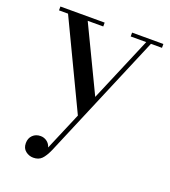

<svg xmlns="http://www.w3.org/2000/svg" viewBox="-133 -557 812 918"><g transform="rotate(20 273.0 -98.0)"><path d="M241.7 -440.4H162.6L320.8 -110.8L460.4 -440.4H381.3V-460H540.5V-440.4H484.4L214.4 198.2Q199.2 232.4 183.6 248Q168 263.7 141.1 263.7Q119.6 263.7 102.1 250Q84.5 236.3 84.5 210Q84.5 185.1 100.1 169.7Q115.7 154.3 140.1 154.3Q158.2 154.3 172.6 165Q187 175.8 191.9 193.4L273.4 1.5L62.5 -440.4H16.6V-460H241.7Z"/></g></svg>

Font: Bodoni* 11pt
Style: Regular
Weight: 400
Version: Version 2.3